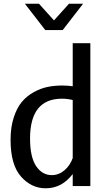

<svg xmlns="http://www.w3.org/2000/svg" viewBox="-20 -1003 582 1035"><path d="M37 -249Q37 -317 54 -369.5Q71 -422 98 -454Q125 -486 162.5 -506.5Q200 -527 237 -534.5Q274 -542 315 -542Q344 -542 372 -538V-770H467V0H372V-65Q314 12 226 12Q149 12 93 -51.5Q37 -115 37 -249ZM271 -893 352 -983H428L318 -841H224L114 -983H190ZM314 -471Q142 -471 142 -256Q142 -157 174.5 -108Q207 -59 259 -59Q297 -59 327.5 -85Q358 -111 372 -151V-464Q342 -471 314 -471Z"/></svg>

Font: AbakuTLSymSans
Style: Regular
Weight: 400
Version: Version 2007.05.04